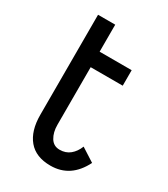

<svg xmlns="http://www.w3.org/2000/svg" viewBox="-162 -706 695 794"><g transform="rotate(30 185.5 -309.5)"><path d="M68 -151V-629H150V-500H303V-426H150V-151Q150 -115 165 -90.5Q180 -66 209 -66Q238 -66 258 -82.5Q278 -99 289 -127L353 -86Q305 10 209 10Q139 10 103.5 -32.5Q68 -75 68 -151Z"/></g></svg>

Font: Bellota
Style: Bold
Weight: 700
Designer: Kemie Guaida
Foundry: Kemie Guaida
Version: Version 4.001